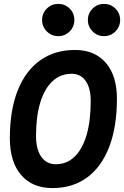

<svg xmlns="http://www.w3.org/2000/svg" viewBox="-20 -961 640 991"><path d="M250.5 9.8Q146.7 9.8 88.8 -58.1Q30.8 -126.1 30.8 -247.1Q30.8 -390.4 70.8 -492.6Q110.8 -594.7 186.3 -648.9Q261.7 -703.1 367.2 -703.1Q469 -703.1 526.3 -636.7Q583.5 -570.2 583.5 -451.7Q583.5 -306.8 543.9 -203.5Q504.4 -100.1 429.9 -45.2Q355.4 9.8 250.5 9.8ZM268.1 -113.3Q324.6 -113.3 364.9 -152.2Q405.3 -191 426.8 -264Q448.2 -336.9 448.2 -439.5Q448.2 -505.8 422.5 -542.9Q396.7 -580.1 350.1 -580.1Q292.4 -580.1 251.2 -542Q210 -503.9 188 -432.2Q166 -360.4 166 -259.3Q166 -190.5 193 -151.9Q220 -113.3 268.1 -113.3ZM516.6 -774.4Q482.5 -774.4 458.1 -798.8Q433.6 -823.2 433.6 -857.9Q433.6 -892.6 458.1 -916.8Q482.5 -940.9 516.6 -940.9Q551.3 -940.9 575.7 -916.8Q600.1 -892.6 600.1 -857.9Q600.1 -823.2 575.8 -798.8Q551.5 -774.4 516.6 -774.4ZM280.8 -774.4Q246.1 -774.4 221.7 -798.8Q197.3 -823.2 197.3 -857.9Q197.3 -892.6 221.7 -916.8Q246.1 -940.9 280.8 -940.9Q315.5 -940.9 339.6 -916.8Q363.8 -892.6 363.8 -857.9Q363.8 -823.2 339.6 -798.8Q315.5 -774.4 280.8 -774.4Z"/></svg>

Font: Cascadia Mono NF
Style: Italic
Weight: 400
Italic angle: -10°
Monospace: yes
Designer: Aaron Bell
Foundry: Saja Typeworks
Version: Version 2404.023